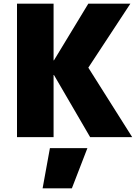

<svg xmlns="http://www.w3.org/2000/svg" viewBox="-20 -750 766 1050"><path d="M273 -420H275L463 -730H693L463 -380L703 0H473L275 -340H273V0H73V-730H273ZM213 280 253 60H458L373 280Z"/></svg>

Font: Mplus 1p Black
Style: Regular
Weight: 900
Version: Version 1.061